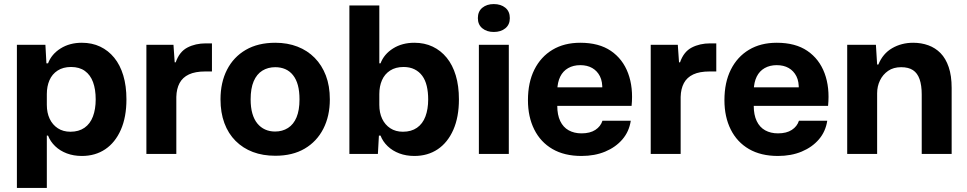

<svg xmlns="http://www.w3.org/2000/svg" viewBox="-20 -756 4748 943"><path d="M63 167V-536H203L208 -445H216Q233 -490 277.5 -518Q322 -546 382 -546Q432 -546 472 -527Q512 -508 541 -472.5Q570 -437 585.5 -385.5Q601 -334 601 -268Q601 -181 573.5 -118.5Q546 -56 497 -23Q448 10 382 10Q342 10 308.5 -2.5Q275 -15 251 -38Q227 -61 216 -90H210V167ZM326 -109Q367 -109 395 -128.5Q423 -148 436.5 -184Q450 -220 450 -268Q450 -317 437 -352.5Q424 -388 397 -407.5Q370 -427 329 -427Q290 -427 263 -409.5Q236 -392 223 -362Q210 -332 210 -294V-241Q210 -202 224 -172.5Q238 -143 264 -126Q290 -109 326 -109Z M699 0V-536H832L838 -450H843Q861 -502 900.5 -522.5Q940 -543 991 -543Q1000 -543 1007 -543Q1014 -543 1021 -543V-405Q1016 -405 1007 -405Q998 -405 988 -405Q939 -405 908 -390.5Q877 -376 862 -348Q847 -320 846 -280V0Z M1332 9Q1271 9 1222 -9.5Q1173 -28 1137 -64Q1101 -100 1082 -151.5Q1063 -203 1063 -268Q1063 -351 1095 -413.5Q1127 -476 1187 -511Q1247 -546 1332 -546Q1392 -546 1441 -527Q1490 -508 1525.5 -472Q1561 -436 1580.5 -385Q1600 -334 1600 -268Q1600 -186 1568 -123.5Q1536 -61 1476.5 -26Q1417 9 1332 9ZM1331 -110Q1367 -110 1394.5 -127.5Q1422 -145 1436.5 -180Q1451 -215 1451 -268Q1451 -308 1443 -337.5Q1435 -367 1419 -387Q1403 -407 1381 -416.5Q1359 -426 1332 -426Q1296 -426 1268.5 -409Q1241 -392 1226 -357Q1211 -322 1211 -268Q1211 -228 1219.5 -198.5Q1228 -169 1244 -149.5Q1260 -130 1282 -120Q1304 -110 1331 -110Z M2015 10Q1975 10 1941.5 -2.5Q1908 -15 1884 -38Q1860 -61 1849 -90H1841L1836 0H1696V-729H1843V-445H1849Q1866 -490 1910.5 -518Q1955 -546 2015 -546Q2065 -546 2105 -527Q2145 -508 2174 -472.5Q2203 -437 2218.5 -385.5Q2234 -334 2234 -268Q2234 -181 2206.5 -118.5Q2179 -56 2130 -23Q2081 10 2015 10ZM1959 -109Q2000 -109 2028 -128.5Q2056 -148 2069.5 -184Q2083 -220 2083 -268Q2083 -304 2076 -333.5Q2069 -363 2054 -383.5Q2039 -404 2016 -415.5Q1993 -427 1962 -427Q1923 -427 1896 -409.5Q1869 -392 1856 -362Q1843 -332 1843 -294V-241Q1843 -202 1857 -172.5Q1871 -143 1897 -126Q1923 -109 1959 -109Z M2332 0V-536H2479V0ZM2405 -599Q2371 -599 2349 -617Q2327 -635 2327 -667Q2327 -700 2349 -718Q2371 -736 2405 -736Q2440 -736 2462 -718Q2484 -700 2484 -667Q2484 -635 2462 -617Q2440 -599 2405 -599Z M2836 10Q2752 10 2693.5 -24Q2635 -58 2604 -120Q2573 -182 2573 -264Q2573 -351 2604.5 -414Q2636 -477 2693.5 -511.5Q2751 -546 2830 -546Q2922 -546 2980.5 -506Q3039 -466 3065 -396Q3091 -326 3082 -236H2717Q2717 -192 2731.5 -161.5Q2746 -131 2773 -116Q2800 -101 2836 -101Q2878 -101 2904 -118Q2930 -135 2939 -163H3078Q3070 -110 3037 -71.5Q3004 -33 2952.5 -11.5Q2901 10 2836 10ZM2717 -313 2704 -327H2952L2938 -313Q2940 -355 2926.5 -381.5Q2913 -408 2888.5 -422Q2864 -436 2830 -436Q2796 -436 2770.5 -421.5Q2745 -407 2731.5 -379.5Q2718 -352 2717 -313Z M3176 0V-536H3309L3315 -450H3320Q3338 -502 3377.5 -522.5Q3417 -543 3468 -543Q3477 -543 3484 -543Q3491 -543 3498 -543V-405Q3493 -405 3484 -405Q3475 -405 3465 -405Q3416 -405 3385 -390.5Q3354 -376 3339 -348Q3324 -320 3323 -280V0Z M3801 10Q3717 10 3658.5 -24Q3600 -58 3569 -120Q3538 -182 3538 -264Q3538 -351 3569.5 -414Q3601 -477 3658.5 -511.5Q3716 -546 3795 -546Q3887 -546 3945.5 -506Q4004 -466 4030 -396Q4056 -326 4047 -236H3682Q3682 -192 3696.5 -161.5Q3711 -131 3738 -116Q3765 -101 3801 -101Q3843 -101 3869 -118Q3895 -135 3904 -163H4043Q4035 -110 4002 -71.5Q3969 -33 3917.5 -11.5Q3866 10 3801 10ZM3682 -313 3669 -327H3917L3903 -313Q3905 -355 3891.5 -381.5Q3878 -408 3853.5 -422Q3829 -436 3795 -436Q3761 -436 3735.5 -421.5Q3710 -407 3696.5 -379.5Q3683 -352 3682 -313Z M4141 0V-536H4282L4288 -439H4294Q4316 -493 4362 -519.5Q4408 -546 4465 -546Q4505 -546 4539.5 -533.5Q4574 -521 4599.5 -495Q4625 -469 4639.5 -426.5Q4654 -384 4654 -324V0H4507V-292Q4507 -337 4496.5 -367Q4486 -397 4464 -411.5Q4442 -426 4406 -426Q4368 -426 4342 -408Q4316 -390 4302 -361Q4288 -332 4288 -298V0Z"/></svg>

Font: Mona Sans ExtraLight
Style: Bold
Weight: 700
Version: Version 2.000